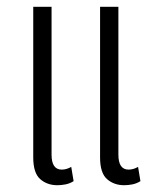

<svg xmlns="http://www.w3.org/2000/svg" viewBox="-20 -537 457 566"><path d="M149 9Q119 9 98.5 -9Q78 -27 78 -73V-517H132V-81Q132 -37 162 -37Q176 -37 190 -45L197 -3Q186 4 173.5 6.5Q161 9 149 9ZM346 9Q316 9 295.5 -9Q275 -27 275 -73V-517H329V-81Q329 -37 359 -37Q373 -37 387 -45L394 -3Q383 4 370.5 6.5Q358 9 346 9Z"/></svg>

Font: Noto Sans Thai UI ExtCond Light
Style: Regular
Weight: 300
Width: 2
Designer: Monotype Design Team
Foundry: Monotype Imaging Inc.
Version: Version 2.000; ttfautohint (v1.8.4.7-5d5b)